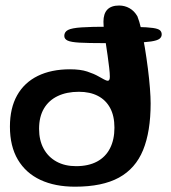

<svg xmlns="http://www.w3.org/2000/svg" viewBox="-20 -660 629 706"><path d="M362.4 -501.4Q304.4 -501.4 272.6 -503.2Q240.8 -505 228.6 -510.8Q216.4 -516.6 216.4 -528.1Q216.4 -542.6 230.1 -549.8Q243.8 -556.9 279.4 -559.3Q315.1 -561.8 381.1 -561.8Q445.5 -561.8 484.1 -560.9Q522.7 -560.1 542.2 -557.2Q561.6 -554.4 568.1 -548.7Q574.6 -542.9 574.6 -533.4Q574.6 -523.6 566.2 -517.2Q557.9 -510.9 535.3 -507.5Q512.8 -504.1 471.1 -502.7Q429.4 -501.4 362.4 -501.4ZM255.8 26.5Q182.3 26.5 128.6 1.5Q74.9 -23.6 45.7 -72.9Q16.5 -122.2 16.5 -194.4Q16.5 -262.3 42.9 -309.4Q69.3 -356.4 118.9 -380.8Q168.6 -405.2 237.6 -405.2Q275.7 -405.2 300.8 -396.9Q325.8 -388.6 341.9 -379.3Q353.3 -372.8 362.6 -367.9Q371.8 -363 376.2 -363Q383.9 -363 383.9 -377.7Q383.9 -390.3 381.5 -410.7Q379.2 -431.1 375.8 -455.1Q372.4 -479.1 368.7 -503.1Q365.1 -527.1 362.7 -547.5Q360.4 -568 360.4 -580.2Q360.4 -639.7 417.9 -639.7Q438.7 -639.7 456.2 -629.8Q473.8 -619.9 485.2 -600.1Q492.4 -582.6 499.5 -551.9Q506.6 -521.2 512.8 -483.8Q518.9 -446.4 523.8 -408Q528.7 -369.6 531.3 -335.9Q533.9 -302.2 533.9 -279.7Q533.9 -176.1 506.1 -108.1Q478.2 -40.1 417.2 -6.8Q356.2 26.5 255.8 26.5ZM259.6 -49Q305.2 -49 336.8 -65.9Q368.3 -82.8 384.6 -114.8Q400.8 -146.7 400.8 -190.6Q400.8 -233.8 384.9 -263.1Q369 -292.4 339.9 -307.4Q310.8 -322.5 269.9 -322.5Q225.4 -322.5 192.5 -306.9Q159.6 -291.3 141.6 -261Q123.7 -230.8 123.7 -186.2Q123.7 -144 140.5 -113.3Q157.2 -82.6 187.8 -65.8Q218.4 -49 259.6 -49Z"/></svg>

Font: Gluten Thin
Style: Regular
Weight: 100
Designer: Tyler Finck
Foundry: Etcetera Type Company
Version: Version 1.300